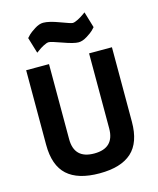

<svg xmlns="http://www.w3.org/2000/svg" viewBox="-134 -1015 922 1120"><g transform="rotate(-15 327.0 -455.0)"><path d="M206 -227Q206 -108 327 -108Q448 -108 448 -227V-680H586V-230Q586 -105 521.5 -46.5Q457 12 327 12Q197 12 132.5 -46.5Q68 -105 68 -230V-680H206ZM484 -918 513 -821Q507 -814 496.5 -803.5Q486 -793 458 -775.5Q430 -758 406 -758Q378 -758 314.5 -781Q251 -804 237 -804Q225 -804 205 -793.5Q185 -783 171 -772L157 -762L128 -858Q134 -865 144.5 -875.5Q155 -886 183 -904Q211 -922 235 -922Q270 -922 331 -899Q392 -876 402 -876Q414 -876 434.5 -886.5Q455 -897 470 -908Z"/></g></svg>

Font: TitilliumText
Style: ExtraBold
Weight: 800
Designer: Accademia di Belle Arti di Urbino and others
Foundry: Accademia di Belle Arti di Urbino and others.
Version: Version 60.001